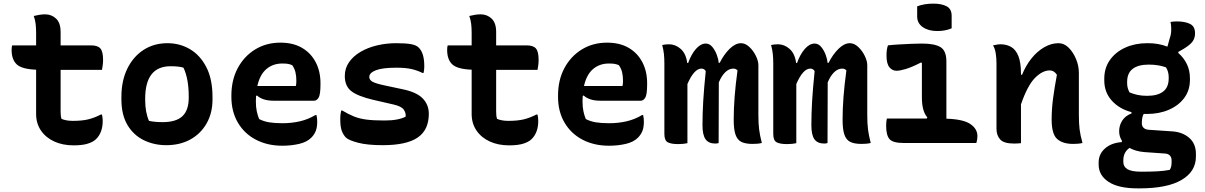

<svg xmlns="http://www.w3.org/2000/svg" viewBox="-20 -788 6640 1058"><path d="M47 -538H179V-608Q179 -633 176.5 -655.5Q174 -678 166 -700Q183 -704 198 -706.5Q213 -709 229 -709Q264 -709 289 -685.5Q314 -662 314 -612V-538H481Q519 -538 533.5 -520.5Q548 -503 548 -458Q548 -443 546 -428.5Q544 -414 542 -403H314V-174Q314 -162 315 -152Q316 -142 319 -133Q344 -122 381 -122Q431 -122 465 -130Q499 -138 536 -157H542Q544 -148 545 -139Q546 -130 546 -122Q546 -58 510 -22Q494 -6 464 3.5Q434 13 386 13Q325 13 278.5 -8.5Q232 -30 205.5 -69Q179 -108 179 -160V-404Q100 -407 72 -433.5Q44 -460 44 -513Q44 -529 47 -538Z M903 -550Q970 -550 1026 -517.5Q1082 -485 1116.5 -419Q1151 -353 1151 -253V-240Q1151 -165 1118.5 -108Q1086 -51 1029 -19.5Q972 12 896 12Q829 12 772.5 -15.5Q716 -43 682.5 -99Q649 -155 649 -241V-254Q649 -343 681.5 -409.5Q714 -476 771 -513Q828 -550 903 -550ZM920 -423Q780 -423 780 -244V-237Q780 -169 801 -122Q832 -115 876 -115Q950 -115 985 -147.5Q1020 -180 1020 -250V-257Q1020 -354 991 -415Q967 -423 920 -423Z M1525 -553Q1595 -553 1644 -524.5Q1693 -496 1719.5 -445.5Q1746 -395 1746 -329V-324Q1746 -266 1735.5 -249.5Q1725 -233 1711 -233H1488Q1427 -233 1396 -262L1391 -259Q1390 -246 1390 -232V-227Q1390 -198 1395 -174.5Q1400 -151 1408 -132Q1433 -119 1463 -114Q1493 -109 1537 -109Q1587 -109 1632.5 -119.5Q1678 -130 1718 -154H1724Q1726 -145 1727 -136Q1728 -127 1728 -118Q1728 -87 1720 -66.5Q1712 -46 1695 -29Q1671 -5 1628 5Q1585 15 1536 15Q1454 15 1390.5 -18Q1327 -51 1291 -112Q1255 -173 1255 -255V-261Q1255 -347 1290 -412.5Q1325 -478 1386 -515.5Q1447 -553 1525 -553ZM1535 -438Q1484 -438 1448 -407.5Q1412 -377 1398 -314H1610Q1612 -321 1612.5 -329.5Q1613 -338 1613 -345Q1613 -369 1608 -390Q1603 -411 1590 -429Q1578 -434 1567 -436Q1556 -438 1535 -438Z M2100 -124Q2138 -124 2167 -129.5Q2196 -135 2215 -145Q2218 -164 2205.5 -183Q2193 -202 2149 -212L2036 -238Q1951 -258 1915.5 -286Q1880 -314 1880 -369Q1880 -412 1903.5 -445.5Q1927 -479 1967 -502.5Q2007 -526 2058 -538Q2109 -550 2163 -550Q2217 -550 2246 -544.5Q2275 -539 2288 -525Q2303 -510 2310.5 -485Q2318 -460 2318 -422Q2318 -413 2317 -404Q2316 -395 2314 -386H2308Q2280 -400 2247.5 -407.5Q2215 -415 2164 -415Q2088 -415 2051.5 -401Q2015 -387 2015 -364Q2015 -348 2032 -338Q2049 -328 2101 -317L2195 -297Q2275 -281 2309 -246Q2343 -211 2343 -161Q2343 -72 2281.5 -30Q2220 12 2089 12Q2004 12 1953 -1.5Q1902 -15 1886 -30Q1871 -46 1863 -68Q1855 -90 1855 -131Q1855 -147 1856.5 -158Q1858 -169 1860 -179H1866Q1901 -158 1931 -146Q1961 -134 1999.5 -129Q2038 -124 2100 -124Z M2447 -538H2579V-608Q2579 -633 2576.5 -655.5Q2574 -678 2566 -700Q2583 -704 2598 -706.5Q2613 -709 2629 -709Q2664 -709 2689 -685.5Q2714 -662 2714 -612V-538H2881Q2919 -538 2933.5 -520.5Q2948 -503 2948 -458Q2948 -443 2946 -428.5Q2944 -414 2942 -403H2714V-174Q2714 -162 2715 -152Q2716 -142 2719 -133Q2744 -122 2781 -122Q2831 -122 2865 -130Q2899 -138 2936 -157H2942Q2944 -148 2945 -139Q2946 -130 2946 -122Q2946 -58 2910 -22Q2894 -6 2864 3.5Q2834 13 2786 13Q2725 13 2678.5 -8.5Q2632 -30 2605.5 -69Q2579 -108 2579 -160V-404Q2500 -407 2472 -433.5Q2444 -460 2444 -513Q2444 -529 2447 -538Z M3325 -553Q3395 -553 3444 -524.5Q3493 -496 3519.5 -445.5Q3546 -395 3546 -329V-324Q3546 -266 3535.5 -249.5Q3525 -233 3511 -233H3288Q3227 -233 3196 -262L3191 -259Q3190 -246 3190 -232V-227Q3190 -198 3195 -174.5Q3200 -151 3208 -132Q3233 -119 3263 -114Q3293 -109 3337 -109Q3387 -109 3432.5 -119.5Q3478 -130 3518 -154H3524Q3526 -145 3527 -136Q3528 -127 3528 -118Q3528 -87 3520 -66.5Q3512 -46 3495 -29Q3471 -5 3428 5Q3385 15 3336 15Q3254 15 3190.5 -18Q3127 -51 3091 -112Q3055 -173 3055 -255V-261Q3055 -347 3090 -412.5Q3125 -478 3186 -515.5Q3247 -553 3325 -553ZM3335 -438Q3284 -438 3248 -407.5Q3212 -377 3198 -314H3410Q3412 -321 3412.5 -329.5Q3413 -338 3413 -345Q3413 -369 3408 -390Q3403 -411 3390 -429Q3378 -434 3367 -436Q3356 -438 3335 -438Z M3768 1Q3746 6 3717 6Q3678 6 3659.5 -4Q3641 -14 3641 -50V-437Q3641 -467 3638.5 -490.5Q3636 -514 3629 -540Q3638 -542 3647.5 -543Q3657 -544 3667 -544Q3702 -544 3731 -518.5Q3760 -493 3767 -441H3772Q3789 -489 3815 -518.5Q3841 -548 3869 -548Q3890 -548 3905.5 -529Q3921 -510 3930 -485.5Q3939 -461 3940 -442H3946Q3969 -488 4000.5 -519Q4032 -550 4063 -550Q4087 -550 4109 -529.5Q4131 -509 4145 -480.5Q4159 -452 4159 -429V-154Q4159 -108 4163 -75.5Q4167 -43 4178 0Q4165 3 4152.5 4Q4140 5 4126 5Q4088 5 4065.5 -6Q4043 -17 4033 -46Q4023 -75 4023 -128Q4023 -187 4028 -253.5Q4033 -320 4044 -400Q4035 -410 4021 -410Q3997 -410 3976.5 -390Q3956 -370 3941 -334Q3941 -168 3940 0Q3933 3 3922 3Q3885 3 3868 -20.5Q3851 -44 3851 -98Q3851 -161 3855 -230Q3859 -299 3869 -396Q3861 -410 3845 -410Q3805 -410 3768 -325Z M4368 1Q4346 6 4317 6Q4278 6 4259.5 -4Q4241 -14 4241 -50V-437Q4241 -467 4238.5 -490.5Q4236 -514 4229 -540Q4238 -542 4247.5 -543Q4257 -544 4267 -544Q4302 -544 4331 -518.5Q4360 -493 4367 -441H4372Q4389 -489 4415 -518.5Q4441 -548 4469 -548Q4490 -548 4505.5 -529Q4521 -510 4530 -485.5Q4539 -461 4540 -442H4546Q4569 -488 4600.5 -519Q4632 -550 4663 -550Q4687 -550 4709 -529.5Q4731 -509 4745 -480.5Q4759 -452 4759 -429V-154Q4759 -108 4763 -75.5Q4767 -43 4778 0Q4765 3 4752.5 4Q4740 5 4726 5Q4688 5 4665.5 -6Q4643 -17 4633 -46Q4623 -75 4623 -128Q4623 -187 4628 -253.5Q4633 -320 4644 -400Q4635 -410 4621 -410Q4597 -410 4576.5 -390Q4556 -370 4541 -334Q4541 -168 4540 0Q4533 3 4522 3Q4485 3 4468 -20.5Q4451 -44 4451 -98Q4451 -161 4455 -230Q4459 -299 4469 -396Q4461 -410 4445 -410Q4405 -410 4368 -325Z M4867 -135H5087L5090 -141Q5060 -175 5060 -251V-440L5056 -444Q5003 -417 4970.5 -407.5Q4938 -398 4920 -398Q4897 -398 4881 -417.5Q4865 -437 4865 -482Q4865 -516 4873 -538Q4898 -541 4932.5 -543Q4967 -545 5001.5 -546.5Q5036 -548 5060 -548Q5131 -548 5163 -528Q5195 -508 5195 -449V-134Q5288 -131 5327 -104.5Q5366 -78 5366 -38Q5366 -18 5360 0H4960Q4901 0 4882 -21Q4863 -42 4863 -96Q4863 -119 4867 -135ZM5034 -753Q5072 -768 5124 -768Q5168 -768 5196 -753.5Q5224 -739 5224 -701V-632Q5190 -617 5144 -617Q5096 -617 5065 -638.5Q5034 -660 5034 -697Z M5606 1Q5595 2 5586.5 2.5Q5578 3 5567 3Q5512 3 5491.5 -19.5Q5471 -42 5471 -79V-441Q5471 -467 5467 -493.5Q5463 -520 5452 -538Q5463 -540 5473 -542Q5483 -544 5493 -544Q5526 -544 5551.5 -529.5Q5577 -515 5591.5 -479.5Q5606 -444 5606 -382V-376H5612Q5632 -426 5663 -465Q5694 -504 5733 -527Q5772 -550 5813 -550Q5844 -550 5869 -525Q5894 -500 5909.5 -462.5Q5925 -425 5925 -386V-154Q5925 -108 5929 -75.5Q5933 -43 5945 0Q5932 3 5919.5 4Q5907 5 5893 5Q5836 5 5805.5 -22Q5775 -49 5775 -129Q5775 -187 5783 -247Q5791 -307 5804 -376Q5788 -400 5765 -400Q5724 -400 5683 -358.5Q5642 -317 5606 -213Z M6301 -550Q6362 -551 6413 -531L6426 -578Q6431 -592 6432.5 -603Q6434 -614 6434 -629Q6434 -651 6430 -667Q6447 -670 6465 -670Q6509 -670 6537 -656.5Q6565 -643 6565 -606V-601Q6565 -579 6552 -560Q6539 -541 6501 -518L6473 -502V-496Q6503 -470 6520 -435Q6537 -400 6537 -357V-348Q6537 -290 6505.5 -248Q6474 -206 6420.5 -183Q6367 -160 6300 -160Q6291 -160 6282 -160Q6276 -149 6274 -136Q6272 -123 6272 -108Q6272 -94 6281 -84.5Q6290 -75 6308 -73L6441 -64Q6497 -60 6533.5 -28Q6570 4 6570 60V75Q6570 157 6491 203.5Q6412 250 6259 250H6249Q6143 250 6088.5 214Q6034 178 6034 119V107Q6034 61 6069 30Q6104 -1 6162 -5V-13Q6147 -36 6147 -65Q6147 -97 6164 -123.5Q6181 -150 6215 -163V-170Q6147 -188 6106 -234Q6065 -280 6065 -345V-354Q6065 -414 6096.5 -458Q6128 -502 6181.5 -526Q6235 -550 6301 -550ZM6310 -432Q6252 -432 6221.5 -408.5Q6191 -385 6191 -337V-329Q6191 -315 6194.5 -302.5Q6198 -290 6204 -279Q6225 -270 6248.5 -265Q6272 -260 6301 -260Q6359 -260 6389.5 -283.5Q6420 -307 6420 -356V-363Q6420 -379 6416 -392.5Q6412 -406 6405 -417Q6385 -424 6362 -428Q6339 -432 6310 -432ZM6266 158H6280Q6322 158 6358.5 156Q6395 154 6426 148Q6432 138 6434 127.5Q6436 117 6436 106V96Q6436 79 6426.5 69Q6417 59 6399 58L6285 50Q6238 46 6204 27Q6170 51 6170 95V105Q6170 131 6193 144.5Q6216 158 6266 158Z"/></svg>

Font: Recursive Mn Csl St
Style: Bold
Weight: 700
Monospace: yes
Version: Version 1.079;hotconv 1.0.112;makeotfexe 2.5.65598; ttfautoh